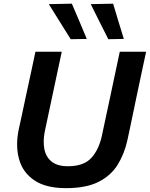

<svg xmlns="http://www.w3.org/2000/svg" viewBox="-20 -988 797 1021"><path d="M331 12.5Q223 12.5 161.5 -29.8Q100 -72 81 -143Q71 -179.5 71 -220.5Q71 -258 79.5 -299Q85.5 -327 96 -374.5Q106 -421.5 117 -473.5Q132 -542 144 -598Q156 -654 168.5 -713H308.5Q296 -654 284 -598.5Q272 -542.5 257.5 -474L219.5 -295.5Q212.5 -263 212.5 -234Q212.5 -215 215.5 -197.5Q223.5 -154 254.2 -129Q285 -104 341 -104Q426 -104 466.2 -148.8Q506.5 -193.5 522 -267.5L566 -473Q580.5 -541.5 592.5 -598Q604.5 -654.5 617 -713H757Q744.5 -654.5 732.5 -598.5Q720.5 -542.5 706 -473.5Q696.5 -429 687.5 -384.5Q678 -340 670.5 -303.5Q662.5 -266.5 658 -245Q642 -171 606.2 -112.8Q570.5 -54.5 504.2 -21Q438 12.5 331 12.5ZM356 -779.5Q327.5 -824.5 298.5 -871.5Q269.5 -918 239.5 -966L362 -968.5Q382 -921.5 402 -875Q421.5 -828 441.5 -781ZM556 -779.5Q533 -825 509.5 -871.8Q486 -918.5 462.5 -966L581.5 -968.5Q595.5 -921.5 609.8 -874.5Q624 -827.5 638.5 -781Z"/></svg>

Font: Heraclito SemiBold
Style: Italic
Weight: 600
Italic angle: -12°
Designer: Kostas Bartsokas (font) & Cristiano Sobral (main changes)
Foundry: Kostas Bartsokas (font) & Cristiano Sobral (main changes)
Version: Version 1.00;July 8, 2020;FontCreator 13.0.0.2655 64-bit